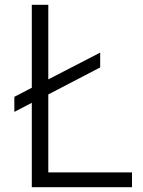

<svg xmlns="http://www.w3.org/2000/svg" viewBox="-20 -783 600 803"><path d="M532 0H113V-353L40 -315V-378L113 -416V-763H182V-451L399 -563V-501L182 -388V-62H532Z"/></svg>

Font: Open Sauce One Light
Style: Regular
Weight: 300
Designer: Alfredo Marco Pradil
Foundry: Creative Sauce Fz LLC
Version: Version 1.477